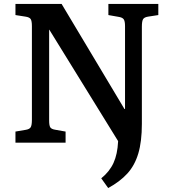

<svg xmlns="http://www.w3.org/2000/svg" viewBox="-20 -720 876 969"><path d="M58 0V-56L111 -65Q129 -68 135 -78Q141 -88 141 -116V-588Q141 -614 135 -623.5Q129 -633 109 -636L58 -644V-700H291L608 -170H611V-588Q611 -613 604.5 -622.5Q598 -632 578 -635L527 -644V-700H779V-644L727 -636Q708 -633 702 -623Q696 -613 696 -585V-95Q696 -6 678 54.5Q660 115 622.5 156Q585 197 526 229L491 180Q533 146 553 102Q573 58 576 -6V-8L229 -570H228V-112Q228 -86 234 -77Q240 -68 260 -65L311 -56V0Z"/></svg>

Font: Literata 12pt Medium
Style: Regular
Weight: 500
Designer: Latin by Veronika Burian and Jose Scaglione. Greek by Irene Vlachou. Cyrillic by Vera Evstafieva.
Foundry: TypeTogether
Version: Version 3.002